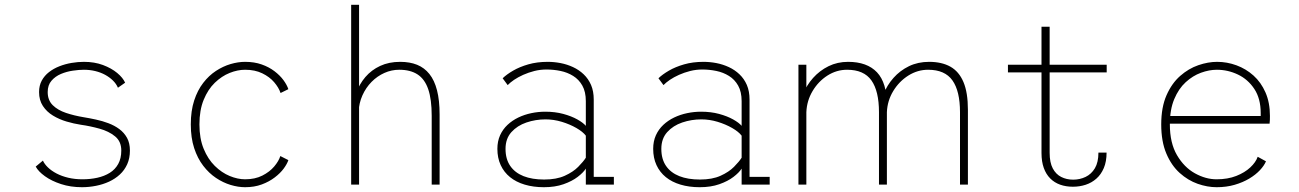

<svg xmlns="http://www.w3.org/2000/svg" viewBox="-20 -770 5420 801"><path d="M322 11Q274.5 11 234.8 -2Q195 -15 167.5 -34.8Q140 -54.5 129 -75L159 -100Q165.5 -85.5 180 -71.5Q194.5 -57.5 216 -46.2Q237.5 -35 264.8 -28.5Q292 -22 324 -22Q357 -22 386.2 -28.5Q415.5 -35 438 -49Q460.5 -63 473.2 -86Q486 -109 486 -142Q486 -180 460 -201.2Q434 -222.5 395.2 -233.2Q356.5 -244 317.5 -249.5Q288 -254 257.5 -263Q227 -272 201 -287.8Q175 -303.5 159 -327.8Q143 -352 143 -386Q143 -413 154.2 -433.8Q165.5 -454.5 184.5 -469.2Q203.5 -484 227.8 -493.5Q252 -503 278.5 -507.5Q305 -512 330 -512Q374 -512 409.5 -498.8Q445 -485.5 469 -465.5Q493 -445.5 502 -425L472 -404Q465 -420.5 451.2 -434Q437.5 -447.5 418.8 -457.8Q400 -468 377.5 -473.5Q355 -479 330 -479Q310 -479 284 -475.2Q258 -471.5 234.2 -461.5Q210.5 -451.5 194.8 -433.2Q179 -415 179 -386Q179 -352 200 -331.2Q221 -310.5 255.2 -299Q289.5 -287.5 329 -281Q353.5 -277 380.2 -271.2Q407 -265.5 432.2 -256Q457.5 -246.5 477.8 -231.5Q498 -216.5 510 -194.8Q522 -173 522 -142Q522 -110 510.8 -85Q499.5 -60 480 -42Q460.5 -24 435 -12.2Q409.5 -0.5 380.5 5.2Q351.5 11 322 11Z M1002.5 11Q973.5 11 942 1.5Q910.5 -8 881 -27.8Q851.5 -47.5 827.8 -78.5Q804 -109.5 790 -152.2Q776 -195 776 -251Q776 -307.5 790 -350.5Q804 -393.5 827.8 -424.2Q851.5 -455 881 -474.2Q910.5 -493.5 942 -502.8Q973.5 -512 1002.5 -512Q1041 -512 1071.5 -501.2Q1102 -490.5 1125 -473Q1148 -455.5 1162.5 -435.8Q1177 -416 1183 -398L1150.5 -382Q1143 -404.5 1123.8 -427Q1104.5 -449.5 1074 -464.2Q1043.5 -479 1002.5 -479Q971.5 -479 938.2 -465.8Q905 -452.5 876.2 -424.8Q847.5 -397 829.8 -353.8Q812 -310.5 812 -251Q812 -192 829.8 -149Q847.5 -106 876.2 -77.8Q905 -49.5 938.2 -35.8Q971.5 -22 1002.5 -22Q1044 -22 1074.5 -37.5Q1105 -53 1124 -75.5Q1143 -98 1149.5 -119L1183 -102Q1178 -86.5 1163.8 -67Q1149.5 -47.5 1126.2 -29.8Q1103 -12 1072 -0.5Q1041 11 1002.5 11Z M1445 0V-750H1478V0ZM1781 0V-287Q1781 -355.5 1766.5 -397.8Q1752 -440 1722 -459.5Q1692 -479 1645.5 -479Q1613.5 -479 1583.8 -465.8Q1554 -452.5 1530.2 -428.5Q1506.5 -404.5 1492 -372.2Q1477.5 -340 1476 -302H1452.5Q1452.5 -343.5 1465.8 -381.2Q1479 -419 1504.2 -448.5Q1529.5 -478 1566 -495Q1602.5 -512 1649.5 -512Q1689.5 -512 1720 -499.8Q1750.5 -487.5 1771.5 -461.2Q1792.5 -435 1803.2 -393.2Q1814 -351.5 1814 -292V0Z M2249 11Q2205 11 2169 0.2Q2133 -10.5 2107.8 -31Q2082.5 -51.5 2068.8 -81.2Q2055 -111 2055 -149Q2055 -180.5 2066.2 -205.5Q2077.5 -230.5 2097.2 -249Q2117 -267.5 2142.5 -279.8Q2168 -292 2196.8 -298Q2225.5 -304 2255 -304Q2295.5 -304 2329.8 -294.8Q2364 -285.5 2388.5 -271.8Q2413 -258 2424 -245V-348Q2424 -387 2409.5 -412.8Q2395 -438.5 2371.2 -453.2Q2347.5 -468 2318.5 -474Q2289.5 -480 2260 -480Q2234 -480 2209.2 -473.8Q2184.5 -467.5 2162.8 -457.8Q2141 -448 2124.5 -436.8Q2108 -425.5 2098 -415L2077 -443.5Q2093.5 -459.5 2120.5 -475.2Q2147.5 -491 2184 -501.5Q2220.5 -512 2265 -512Q2291.5 -512 2318.8 -506.8Q2346 -501.5 2370.8 -490Q2395.5 -478.5 2415 -460Q2434.5 -441.5 2445.8 -415.5Q2457 -389.5 2457 -354.5V-32H2541V0H2424V-66.5Q2413.5 -50 2390 -32Q2366.5 -14 2331 -1.5Q2295.5 11 2249 11ZM2250 -21Q2301.5 -21 2336.2 -36.8Q2371 -52.5 2392.2 -74Q2413.5 -95.5 2424 -112V-204Q2411.5 -220.5 2384.5 -236Q2357.5 -251.5 2323.8 -261.8Q2290 -272 2256 -272Q2214.5 -272 2176.2 -259Q2138 -246 2113.5 -218.8Q2089 -191.5 2089 -149Q2089 -106.5 2108.5 -78Q2128 -49.5 2164 -35.2Q2200 -21 2250 -21Z M2899 11Q2855 11 2819 0.2Q2783 -10.5 2757.8 -31Q2732.5 -51.5 2718.8 -81.2Q2705 -111 2705 -149Q2705 -180.5 2716.2 -205.5Q2727.5 -230.5 2747.2 -249Q2767 -267.5 2792.5 -279.8Q2818 -292 2846.8 -298Q2875.5 -304 2905 -304Q2945.5 -304 2979.8 -294.8Q3014 -285.5 3038.5 -271.8Q3063 -258 3074 -245V-348Q3074 -387 3059.5 -412.8Q3045 -438.5 3021.2 -453.2Q2997.5 -468 2968.5 -474Q2939.5 -480 2910 -480Q2884 -480 2859.2 -473.8Q2834.5 -467.5 2812.8 -457.8Q2791 -448 2774.5 -436.8Q2758 -425.5 2748 -415L2727 -443.5Q2743.5 -459.5 2770.5 -475.2Q2797.5 -491 2834 -501.5Q2870.5 -512 2915 -512Q2941.5 -512 2968.8 -506.8Q2996 -501.5 3020.8 -490Q3045.5 -478.5 3065 -460Q3084.5 -441.5 3095.8 -415.5Q3107 -389.5 3107 -354.5V-32H3191V0H3074V-66.5Q3063.5 -50 3040 -32Q3016.5 -14 2981 -1.5Q2945.5 11 2899 11ZM2900 -21Q2951.5 -21 2986.2 -36.8Q3021 -52.5 3042.2 -74Q3063.5 -95.5 3074 -112V-204Q3061.5 -220.5 3034.5 -236Q3007.5 -251.5 2973.8 -261.8Q2940 -272 2906 -272Q2864.5 -272 2826.2 -259Q2788 -246 2763.5 -218.8Q2739 -191.5 2739 -149Q2739 -106.5 2758.5 -78Q2778 -49.5 2814 -35.2Q2850 -21 2900 -21Z M3985 0V-302Q3985 -390 3953.5 -434.5Q3922 -479 3852 -479Q3808 -479 3769.5 -454.8Q3731 -430.5 3706.5 -390.2Q3682 -350 3680 -302H3651Q3651.5 -340 3666 -377.2Q3680.5 -414.5 3707.5 -445Q3734.5 -475.5 3772 -493.8Q3809.5 -512 3856 -512Q3909 -512 3945 -491.8Q3981 -471.5 3999.5 -427.5Q4018 -383.5 4018 -312V0ZM3311 0V-500H3344V-389V0ZM3647 0V-302Q3647 -390 3615.5 -434.5Q3584 -479 3514 -479Q3470 -479 3432 -454.8Q3394 -430.5 3370 -390.2Q3346 -350 3344 -302H3315Q3315.5 -340 3330.2 -377.2Q3345 -414.5 3372.2 -445Q3399.5 -475.5 3436.5 -493.8Q3473.5 -512 3518 -512Q3597.5 -512 3638.8 -468.2Q3680 -424.5 3680 -332V0Z M4325 -131.5V-658.5H4359V-132.5Q4359 -92 4372 -67.5Q4385 -43 4407.2 -31.8Q4429.5 -20.5 4457 -20.5Q4485 -20.5 4509 -32Q4533 -43.5 4547.8 -68.2Q4562.5 -93 4562.5 -133.5H4596.5Q4596.5 -96 4585 -69Q4573.5 -42 4554 -24.8Q4534.5 -7.5 4509.2 0.8Q4484 9 4456 9Q4427 9 4403 0.5Q4379 -8 4361.5 -25.5Q4344 -43 4334.5 -69.5Q4325 -96 4325 -131.5ZM4185 -468V-500H4597V-468Z M5055.5 11Q5017 11 4976.5 -3.2Q4936 -17.5 4901.5 -48.5Q4867 -79.5 4845.8 -129.5Q4824.5 -179.5 4824.5 -251Q4824.5 -322.5 4846.5 -372.5Q4868.5 -422.5 4903.5 -453.2Q4938.5 -484 4979.2 -498Q5020 -512 5057.5 -512Q5099 -512 5138.5 -497.5Q5178 -483 5209.5 -454.8Q5241 -426.5 5259.5 -384.2Q5278 -342 5278 -286.5Q5278 -280 5277.8 -270.2Q5277.5 -260.5 5276.5 -254H4849V-286H5239.5Q5239.5 -290.5 5239.5 -292.2Q5239.5 -294 5239.5 -298.5Q5239.5 -358.5 5213 -398.8Q5186.5 -439 5144.5 -459Q5102.5 -479 5056.5 -479Q5024.5 -479 4990.2 -466.5Q4956 -454 4926.5 -427Q4897 -400 4878.8 -356.5Q4860.5 -313 4860.5 -251Q4860.5 -173.5 4890.2 -122.8Q4920 -72 4965 -47Q5010 -22 5055.5 -22Q5102 -22 5137.5 -36Q5173 -50 5196 -71.5Q5219 -93 5227 -116L5261.5 -97Q5254 -79 5236.2 -60Q5218.5 -41 5191.8 -25Q5165 -9 5130.8 1Q5096.5 11 5055.5 11Z"/></svg>

Font: Trispace Thin Thin
Style: Regular
Weight: 250
Version: Version 1.210